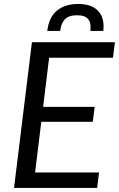

<svg xmlns="http://www.w3.org/2000/svg" viewBox="-20 -924 585 944"><path d="M221.5 -640 192 -398.5H445.5L436 -325H183L152.5 -76H467L457.5 0H49L137 -716.5H545L535.5 -640ZM365 -904.5Q430.5 -904.5 462.8 -870Q495 -835.5 488 -772H424.5Q426.5 -790.5 424.2 -804.8Q422 -819 414.5 -828.8Q407 -838.5 393.5 -843.8Q380 -849 359 -849Q317.5 -849 298.8 -828.8Q280 -808.5 276 -772H212.5Q220.5 -839.5 260.2 -872Q300 -904.5 365 -904.5Z"/></svg>

Font: Lato 2
Style: Italic
Weight: 400
Italic angle: -7°
Designer: Lukasz Dziedzic with Adam Twardoch and Botio Nikoltchev
Foundry: tyPoland Lukasz Dziedzic
Version: Version 2.015; 2015-08-06; http://www.latofonts.com/